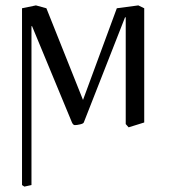

<svg xmlns="http://www.w3.org/2000/svg" viewBox="-20 -462 633 715"><path d="M448.2 0 459 12.2 517.1 -5.9V-431.2L495.1 -441.9L415 -431.2L289.1 -89.8L152.8 -431.2L113.8 -441.9L62 -431.2V227.1L70.8 232.9L97.2 227.1V-363.8L99.1 -365.2L248 -5.9C251 0.7 254.6 3.9 258.8 3.9C263.7 3.9 270.1 3 278.1 1.2C286.1 -0.6 290.7 -2.9 292 -5.9L445.8 -397.9L448.2 -397Z"/></svg>

Font: Linux Biolinum G
Style: Bold
Weight: 700
Designer: Philipp H. Poll
Foundry: Philipp H. Poll
Version: Version 1.1.0